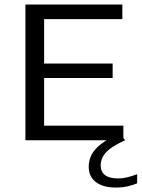

<svg xmlns="http://www.w3.org/2000/svg" viewBox="-20 -615 622 842"><path d="M91.5 0V-595H516.5V-531H173.5V-64H521V0ZM138.5 -273V-336.5H474V-273ZM490 207.5Q430.5 207.5 399.8 183Q369 158.5 369 116Q369 88.5 381.8 63.5Q394.5 38.5 424.2 15.8Q454 -7 505.5 -28L529 0Q487 19 463.5 36.8Q440 54.5 430.8 72.8Q421.5 91 421.5 110.5Q421.5 138 440.5 152.8Q459.5 167.5 497.5 167.5Q516.5 167.5 536.2 163Q556 158.5 581.5 149V189Q560 198 537.2 202.8Q514.5 207.5 490 207.5Z"/></svg>

Font: Encode Sans SC SemiExpanded
Style: Regular
Weight: 400
Width: 6
Designer: Multiple Designers
Foundry: Impallari Type
Version: Version 3.002